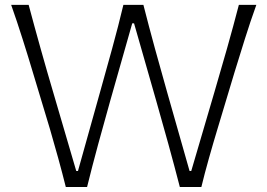

<svg xmlns="http://www.w3.org/2000/svg" viewBox="-20 -752 1074 772"><path d="M244.6 0H330.1Q350.1 -81.1 375 -172.9Q399.9 -264.6 422.9 -345.7L511.7 -658.2H519L608.4 -345.7Q631.3 -266.1 656.7 -173.8Q682.1 -81.5 703.1 0H789.6Q802.2 -52.2 819.8 -114.7Q837.4 -177.2 854 -231.9L923.3 -462.4Q941.9 -523.4 964.4 -594.7Q986.8 -666 1010.7 -732.4H940.4Q918.9 -649.4 892.8 -557.1Q866.7 -464.8 842.3 -382.3L749 -64.5H742.2L652.3 -380.4Q627.9 -465.8 603 -556.9Q578.1 -647.9 556.6 -732.4H476.1Q456.5 -649.9 430.9 -556.6Q405.3 -463.4 382.3 -381.8L293.5 -64.5H286.6L194.8 -377.9Q169.9 -461.9 143.8 -554.9Q117.7 -647.9 95.2 -732.4H24.9Q47.9 -667.5 71 -594.5Q94.2 -521.5 112.3 -460.4L181.2 -231.9Q196.8 -178.7 213.9 -116.7Q231 -54.7 244.6 0Z"/></svg>

Font: Pinar-VF-FD
Style: Regular
Weight: 300
Designer: Amin Abedi
Version: Version 3.0